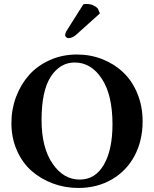

<svg xmlns="http://www.w3.org/2000/svg" viewBox="-20 -931 770 961"><path d="M354 -618.2Q280.3 -618.2 234.1 -547.1Q188 -476.1 188 -330.1Q188 -192.9 242.7 -112.5Q297.4 -32.2 378.9 -32.2Q457 -32.2 500 -106.9Q543 -181.6 543 -309.1Q543 -456.1 489.5 -537.1Q436 -618.2 354 -618.2ZM693.8 -323.2Q693.8 -228 654.1 -152.3Q614.3 -76.7 540.5 -33.4Q466.8 9.8 372.1 9.8Q305.2 9.8 244.6 -12.7Q184.1 -35.2 137.9 -75.7Q91.8 -116.2 64.5 -178.5Q37.1 -240.7 37.1 -314.9Q37.1 -383.8 60.5 -446.3Q84 -508.8 125.7 -555.7Q167.5 -602.5 229.7 -630.4Q292 -658.2 365.2 -658.2Q433.1 -658.2 492.9 -634.5Q552.7 -610.8 597.4 -568.1Q642.1 -525.4 668 -461.9Q693.8 -398.4 693.8 -323.2ZM314 -777.8 397 -909.2Q402.8 -911.1 413.1 -911.1Q433.1 -911.1 448 -903.8Q462.9 -896.5 470.2 -887.2L480 -863.8L359.9 -755.9Q341.8 -740.2 321.8 -740.2Q315.9 -740.2 311 -744.9Q306.2 -749.5 306.2 -753.9Q306.2 -766.1 314 -777.8Z"/></svg>

Font: Common Serif
Style: Bold
Weight: 700
Designer: Philipp H. Poll, Khaled Hosny
Foundry: Stefan Peev, Context Ltd.
Version: Version 1.026